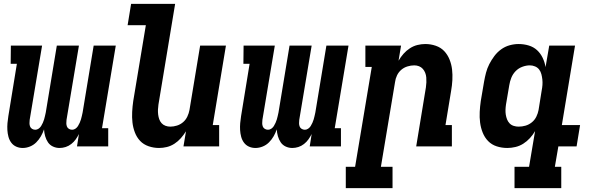

<svg xmlns="http://www.w3.org/2000/svg" viewBox="-20 -755 3040 990"><path d="M287 8Q269 8 253 0.5Q237 -7 227.5 -21Q218 -35 213 -52.5Q208 -70 207 -88Q201 -70 191 -52.5Q181 -35 167 -21Q153 -7 134.5 0.5Q116 8 97 8Q79 8 63.5 1Q48 -6 38 -19.5Q28 -33 23.5 -50Q19 -67 18 -84.5Q17 -102 18.5 -120Q20 -138 23 -156L67 -426H35L36 -520H197L133 -137Q132 -128 132 -119.5Q132 -111 135 -103Q138 -95 145.5 -90.5Q153 -86 162 -86Q171 -86 179 -91.5Q187 -97 192 -105Q197 -113 201 -122Q205 -131 207.5 -139.5Q210 -148 212 -157Q214 -166 216 -175L273 -520H387L323 -137Q322 -128 322 -119.5Q322 -111 325 -103Q328 -95 335.5 -90.5Q343 -86 352 -86Q361 -86 369 -91.5Q377 -97 382 -105Q387 -113 391 -122Q395 -131 397.5 -139.5Q400 -148 402 -157Q404 -166 406 -175L463 -520H577L506 -94H538V0H377L387 -64Q380 -50 370.5 -36.5Q361 -23 347.5 -12.5Q334 -2 318.5 3Q303 8 287 8Z M800 8Q772 8 746 -1Q720 -10 702.5 -28.5Q685 -47 675.5 -72Q666 -97 663 -123.5Q660 -150 661.5 -178Q663 -206 667 -234L732 -625H638L656 -735H883L797 -216Q795 -203 794.5 -190Q794 -177 795.5 -164.5Q797 -152 801 -140.5Q805 -129 813 -120Q821 -111 833 -106.5Q845 -102 858 -102Q875 -102 892.5 -107.5Q910 -113 924 -125Q938 -137 946 -154Q954 -171 957 -188L1012 -520H1145L1077 -110H1110V0H926L939 -78Q927 -59 912.5 -42.5Q898 -26 879.5 -14Q861 -2 840.5 3Q820 8 800 8Z M1487 8Q1469 8 1453 0.5Q1437 -7 1427.5 -21Q1418 -35 1413 -52.5Q1408 -70 1407 -88Q1401 -70 1391 -52.5Q1381 -35 1367 -21Q1353 -7 1334.5 0.5Q1316 8 1297 8Q1279 8 1263.5 1Q1248 -6 1238 -19.5Q1228 -33 1223.5 -50Q1219 -67 1218 -84.5Q1217 -102 1218.5 -120Q1220 -138 1223 -156L1267 -426H1235L1236 -520H1397L1333 -137Q1332 -128 1332 -119.5Q1332 -111 1335 -103Q1338 -95 1345.5 -90.5Q1353 -86 1362 -86Q1371 -86 1379 -91.5Q1387 -97 1392 -105Q1397 -113 1401 -122Q1405 -131 1407.5 -139.5Q1410 -148 1412 -157Q1414 -166 1416 -175L1473 -520H1587L1523 -137Q1522 -128 1522 -119.5Q1522 -111 1525 -103Q1528 -95 1535.5 -90.5Q1543 -86 1552 -86Q1561 -86 1569 -91.5Q1577 -97 1582 -105Q1587 -113 1591 -122Q1595 -131 1597.5 -139.5Q1600 -148 1602 -157Q1604 -166 1606 -175L1663 -520H1777L1706 -94H1738V0H1577L1587 -64Q1580 -50 1570.5 -36.5Q1561 -23 1547.5 -12.5Q1534 -2 1518.5 3Q1503 8 1487 8Z M2004 215H1763V105H1811L1897 -410H1864V-520H2048L2035 -442Q2046 -461 2060.5 -477.5Q2075 -494 2093.5 -506Q2112 -518 2132.5 -523Q2153 -528 2173 -528Q2201 -528 2227 -519Q2253 -510 2270.5 -491.5Q2288 -473 2298 -448Q2308 -423 2311 -396.5Q2314 -370 2312.5 -342Q2311 -314 2306 -286L2277 -110H2310V0H2126L2176 -304Q2178 -317 2178.5 -330Q2179 -343 2178 -355.5Q2177 -368 2172.5 -379.5Q2168 -391 2160 -400Q2152 -409 2140.5 -413.5Q2129 -418 2116 -418Q2099 -418 2081 -412.5Q2063 -407 2049 -395Q2035 -383 2027 -366Q2019 -349 2017 -332L1944 105H2004Z M2654 -102Q2672 -102 2689.5 -107Q2707 -112 2722 -124Q2737 -136 2745.5 -153.5Q2754 -171 2757 -188L2773 -288Q2776 -303 2777 -317Q2778 -331 2776.5 -345Q2775 -359 2771.5 -372.5Q2768 -386 2760 -396.5Q2752 -407 2739 -412.5Q2726 -418 2712 -418Q2693 -418 2673 -410.5Q2653 -403 2638.5 -388Q2624 -373 2616.5 -354Q2609 -335 2606 -316L2589 -216Q2587 -203 2586.5 -189.5Q2586 -176 2588 -163.5Q2590 -151 2594.5 -139.5Q2599 -128 2607.5 -119Q2616 -110 2628.5 -106Q2641 -102 2654 -102ZM2874 215H2633V105H2708L2739 -79Q2728 -60 2712.5 -43Q2697 -26 2678 -14Q2659 -2 2637.5 3Q2616 8 2596 8Q2567 8 2541 -0.5Q2515 -9 2497 -27.5Q2479 -46 2469 -71Q2459 -96 2455.5 -123Q2452 -150 2453.5 -178Q2455 -206 2459 -234L2476 -334Q2480 -357 2486 -380Q2492 -403 2503 -424.5Q2514 -446 2529 -466Q2544 -486 2564 -500.5Q2584 -515 2607.5 -521.5Q2631 -528 2654 -528Q2681 -528 2706 -520.5Q2731 -513 2749 -496.5Q2767 -480 2778 -457Q2789 -434 2793 -409L2812 -520H2945L2877 -110H2971L2953 0H2859L2841 105H2874Z"/></svg>

Font: Iosevka HT Extrabold Extended
Style: Italic
Weight: 800
Width: 7
Italic angle: -9°
Monospace: yes
Designer: Belleve Invis
Foundry: Belleve Invis
Version: Version 32.3.0; ttfautohint (v1.8.4)